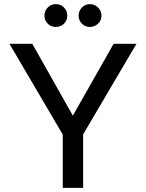

<svg xmlns="http://www.w3.org/2000/svg" viewBox="-20 -913 710 933"><path d="M251 -782Q228 -782 212 -798Q196 -814 196 -837Q196 -860 212 -876.5Q228 -893 251 -893Q275 -893 291 -876.5Q307 -860 307 -837Q307 -814 291 -798Q275 -782 251 -782ZM417 -782Q394 -782 378 -798Q362 -814 362 -837Q362 -860 378 -876.5Q394 -893 417 -893Q440 -893 456.5 -876.5Q473 -860 473 -837Q473 -814 456.5 -798Q440 -782 417 -782ZM532 -700H643L384 -260V0H285V-259L26 -700H137L334 -351Z"/></svg>

Font: Albert Sans Medium
Style: Regular
Weight: 500
Designer: Andreas Rasmussen
Foundry: a.Foundry
Version: Version 1.025